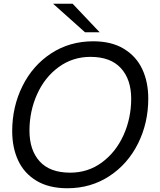

<svg xmlns="http://www.w3.org/2000/svg" viewBox="-20 -993 855 1023"><path d="M45 -294Q45 -424 99.5 -534Q154 -644 252.5 -708.5Q351 -773 477 -773Q574 -773 640 -733Q706 -693 738 -624.5Q770 -556 770 -468Q770 -338 715.5 -228.5Q661 -119 562.5 -54.5Q464 10 339 10Q241 10 175 -29.5Q109 -69 77 -137.5Q45 -206 45 -294ZM679 -467Q679 -570 624 -630Q569 -690 462 -690Q367 -690 292.5 -635.5Q218 -581 177.5 -490.5Q137 -400 137 -297Q137 -193 191.5 -133Q246 -73 354 -73Q449 -73 523 -127.5Q597 -182 638 -272.5Q679 -363 679 -467ZM367 -973 511 -821H433L263 -973Z"/></svg>

Font: Open Sauce Sans
Style: Italic
Weight: 400
Italic angle: -10°
Designer: Alfredo Marco Pradil
Foundry: Creative Sauce Fz LLC
Version: Version 1.477